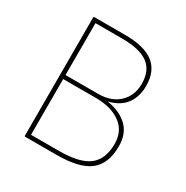

<svg xmlns="http://www.w3.org/2000/svg" viewBox="-152 -783 882 910"><g transform="rotate(30 288.5 -327.5)"><path d="M107 0Q103 0 103 -4V-651Q103 -655 107 -655H276Q381 -655 432 -615.5Q483 -576 483 -495Q483 -436 453.5 -396Q424 -356 364 -341V-340Q432 -329 473 -290.5Q514 -252 514 -182Q514 -88 459 -44Q404 0 278 0ZM126 -22H278Q392 -22 441.5 -60.5Q491 -99 491 -182Q491 -253 439.5 -290Q388 -327 305 -327H126ZM126 -349H305Q376 -349 418 -389Q460 -429 460 -493Q460 -566 414 -599.5Q368 -633 273 -633H126Z"/></g></svg>

Font: Sofia Sans Thin
Style: Regular
Weight: 250
Designer: Botio Nikoltchev, Ani Petrova
Foundry: lettersoup
Version: Version 4.101